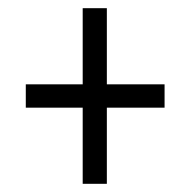

<svg xmlns="http://www.w3.org/2000/svg" viewBox="-20 -592 465 469"><path d="M182 -143V-329H43V-386H182V-572H241V-386H382V-329H241V-143Z"/></svg>

Font: Noto Serif Khmer ExtraCondensed
Style: Regular
Weight: 400
Width: 2
Designer: Danh Hong and the Monotype Design Team
Foundry: Monotype Imaging Inc.
Version: Version 2.004